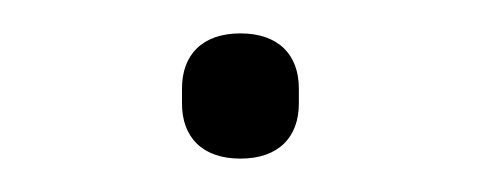

<svg xmlns="http://www.w3.org/2000/svg" viewBox="-20 -88 288 115"><path d="M124 7C147 7 159 -6 159 -26V-35C159 -55 147 -68 124 -68C101 -68 89 -55 89 -35V-26C89 -6 101 7 124 7Z"/></svg>

Font: IBM Plex Thai ExtraLight
Style: Regular
Weight: 200
Designer: Mike Abbink, Paul van der Laan, Pieter van Rosmalen, Ben Mitchell, Mark Frömberg
Foundry: Bold Monday
Version: Version 1.0